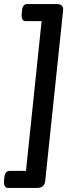

<svg xmlns="http://www.w3.org/2000/svg" viewBox="-25 -788 366 946"><path d="M254 -768Q289 -768 286 -737L198 101Q195 138 158 138H15Q-8 138 -5 102L-4 89Q-2 70 4.5 62Q11 54 24 54H103L180 -684H101Q79 -684 82 -720L83 -732Q85 -768 109 -768Z"/></svg>

Font: Asap Semi Expanded Semi Expanded SemiBold
Style: Italic
Weight: 600
Width: 6
Italic angle: -6°
Designer: Pablo Cosgaya
Foundry: Omnibus-Type
Version: Version 3.001; ttfautohint (v1.8.4.7-5d5b)